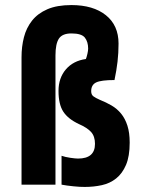

<svg xmlns="http://www.w3.org/2000/svg" viewBox="-20 -729 577 758"><path d="M492 -166Q492 -112 477.5 -78Q463 -44 438.5 -24.5Q414 -5 382 2Q350 9 315 9Q306 9 294.5 8.5Q283 8 270 6.5Q257 5 244.5 3.5Q232 2 223 0V-114Q237 -109 257.5 -106Q278 -103 288 -103Q355 -103 355 -161Q355 -191 339.5 -208Q324 -225 292 -239Q249 -259 230 -288Q211 -317 211 -370Q211 -421 240 -455Q269 -489 319 -496Q322 -503 325 -516Q328 -529 328 -537Q328 -564 315 -580.5Q302 -597 262 -597Q226 -597 212.5 -576.5Q199 -556 199 -510V0H65V-503Q65 -545 74.5 -582Q84 -619 106.5 -647.5Q129 -676 167 -692.5Q205 -709 262 -709Q348 -709 398 -669Q448 -629 448 -557Q448 -520 444 -485.5Q440 -451 432 -413Q379 -413 359.5 -403.5Q340 -394 340 -369Q340 -355 349 -348.5Q358 -342 374 -335Q399 -325 420.5 -312.5Q442 -300 458 -280.5Q474 -261 483 -233Q492 -205 492 -166Z"/></svg>

Font: Share
Style: Bold
Weight: 700
Designer: Ralph du Carrois
Version: Version 1.002